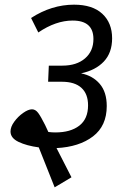

<svg xmlns="http://www.w3.org/2000/svg" viewBox="-20 -698 538 822"><path d="M437 -244Q437 -159 378 -114Q319 -69 222 -64L286 61L214 104L146 -67Q94 -74 59.5 -90.5Q25 -107 25 -135Q25 -155 41 -177Q57 -199 79 -214.5Q101 -230 117 -230Q132 -230 143.5 -214.5Q155 -199 173 -163Q177 -153 187 -133Q203 -131 217 -131Q282 -131 319.5 -160Q357 -189 357 -247Q357 -296 328.5 -322Q300 -348 245 -348H186L189 -417H247Q308 -417 344 -448Q380 -479 380 -531Q380 -610 291 -610Q219 -610 144 -559L113 -621Q201 -678 297 -678Q376 -678 418 -639Q460 -600 460 -534Q460 -472 424.5 -434.5Q389 -397 327 -384Q377 -374 407 -339Q437 -304 437 -244Z"/></svg>

Font: FiraGO Book
Style: Italic
Weight: 350
Italic angle: -8°
Designer: bBox Type GmbH
Foundry: bBox Type GmbH
Version: Version 1.001